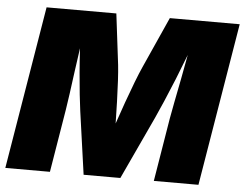

<svg xmlns="http://www.w3.org/2000/svg" viewBox="-52 -791 1087 854"><g transform="rotate(5 492.0 -364.0)"><path d="M1.5 0 122.1 -727.5H433.6L461.4 -500Q464.4 -473.1 466.8 -430.2Q469.2 -387.2 470.7 -337.4Q472.2 -287.6 473.1 -239.7Q489.3 -287.6 507.1 -337.4Q524.9 -387.2 541.5 -430.2Q558.1 -473.1 570.3 -500L672.4 -727.5H984.4L863.8 0H664.6L710.9 -281.2Q715.8 -309.1 725.1 -357.2Q734.4 -405.3 745.6 -461.7Q756.8 -518.1 766.1 -571.3Q745.1 -516.1 722.7 -460.4Q700.2 -404.8 679.9 -357.9Q659.7 -311 646 -281.2L515.1 0H351.1L311.5 -281.2Q307.6 -309.6 302.7 -354.5Q297.9 -399.4 293.5 -452.4Q289.1 -505.4 286.1 -559.1Q278.3 -507.3 271.2 -453.4Q264.2 -399.4 257.8 -353.8Q251.5 -308.1 247.1 -281.2L200.7 0Z"/></g></svg>

Font: Inter Black
Style: Italic
Weight: 900
Italic angle: -9.39999°
Designer: Rasmus Andersson
Foundry: rsms
Version: Version 4.000;git-a52131595